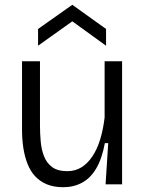

<svg xmlns="http://www.w3.org/2000/svg" viewBox="-20 -770 610 802"><path d="M244 12Q205 12 176 0Q147 -12 127 -33.5Q107 -55 95 -85.5Q83 -116 77.5 -152Q72 -188 72 -229V-514H147V-246Q147 -213 150 -179Q153 -145 164 -117Q175 -89 198 -72Q221 -55 261 -55Q294 -55 320 -71Q346 -87 366 -117Q386 -147 398.5 -188Q411 -229 417 -279V-514H490V-221V0H421L432 -172H418Q406 -107 382 -66.5Q358 -26 323 -7Q288 12 244 12ZM139 -579V-649L282 -750L423 -649V-579L282 -681Z"/></svg>

Font: Bricolage Grotesque Light
Style: Regular
Weight: 300
Designer: Mathieu Triay
Foundry: Atelier Triay
Version: Version 1.000;gftools[0.9.30]